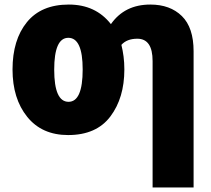

<svg xmlns="http://www.w3.org/2000/svg" viewBox="-20 -583 926 843"><path d="M513 -386Q537 -413 583 -413Q650 -413 650 -315V240H830V-358Q830 -462 778.5 -512.5Q727 -563 640 -563Q527 -563 467 -477Q400 -563 282 -563Q161 -563 98 -485.5Q35 -408 35 -278Q35 -150 99.5 -70Q164 10 279 10Q403 10 464.5 -71.5Q526 -153 526 -278Q526 -308 522.5 -335Q519 -362 513 -386ZM280 -417Q343 -417 343 -278Q343 -136 281 -136Q218 -136 218 -277Q218 -417 280 -417Z"/></svg>

Font: Noto Sans UI SemiCondensed Black
Style: Regular
Weight: 900
Width: 4
Designer: Monotype Design Team
Foundry: Monotype Imaging Inc.
Version: 1.001